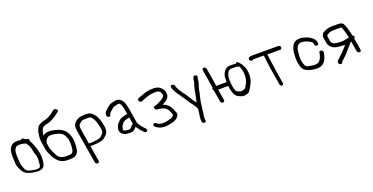

<svg xmlns="http://www.w3.org/2000/svg" viewBox="-27 -1517 4892 2515"><g transform="rotate(-20 2419.0 -259.5)"><path d="M281.9 -263.8C284.3 -241.5 309.7 -202 307.7 -146.4C305.7 -91.5 300.2 -56.8 294.2 -44.8C285.8 -31.6 257.4 -25 211.4 -32.7L210.9 -32.8L210.4 -32.9C174.6 -37.3 145.4 -45.7 123.6 -57.3C109.6 -64.9 98.4 -77.9 90.5 -99.1L90.3 -99.5L90.1 -99.9C64.1 -157.4 68.2 -167 63.3 -221.5C59.2 -267.8 58.6 -302.3 61.5 -326.3C64 -361.2 76.3 -385.8 98.7 -403.2C103.5 -406.9 113.9 -410 131.1 -410H151.9C167.6 -410 183.3 -407.7 198.6 -403C207.8 -400 221.8 -397.3 229.6 -394.8C258.4 -357.6 276.5 -313.7 281.9 -263.8ZM34 -424.4C5.6 -392.4 -2.3 -329.8 5.5 -238.7C6.9 -222.5 7.8 -206.7 8.1 -191.5C8.6 -173 17 -147.2 32.4 -112.5C48.3 -76.7 70 -49.6 98.2 -33.5L98.8 -33.1L99.4 -32.9C132.2 -17.6 167.6 -7.6 206.5 -3.1L239.6 1L240.1 1C294.6 3 323.2 -8.8 340 -35.1C353.6 -58.8 359.6 -96.9 360.9 -151.3C362.1 -210.5 344.9 -273.4 316.5 -345.9C303.9 -378.3 297.4 -389.4 286.1 -405.7C287.5 -408.6 288.9 -415.6 288.1 -421C286.9 -427.7 283.7 -435.2 276.8 -440.5C270.4 -445.4 262.9 -447 256.2 -447H247.8C244.8 -448.9 238.8 -452.9 231.2 -458.2L218.5 -467.3C204 -477 187.4 -475.1 181.6 -460.9C167.1 -463.4 154.7 -465 146.2 -465L121.9 -465C79.7 -465 58.1 -454 34 -424.4Z M487.7 -316C491.9 -337.5 500.2 -353.5 512.4 -364.8C533.3 -384.3 540.4 -387 578.9 -387C592.9 -387 604.8 -385.8 614.7 -383.6L615.1 -383.5L615.5 -383.4C650.4 -378.1 679.8 -368.6 704.6 -355.2L705.3 -354.8L706.1 -354.6C726.3 -346.7 747.5 -322.1 765.3 -274.5C773.2 -253.5 777.5 -221.6 777.1 -179.6C776.8 -137.6 772.2 -108.5 764.9 -93.3C749.6 -61.3 740 -59 686.9 -59H663C603.4 -59 565.8 -80.7 545 -123.2C532.1 -149.5 500.6 -206.8 496 -234.2L483.8 -307.2C488.5 -313.4 487.3 -316.1 487.7 -316ZM482.3 -438.1C486 -467.3 492.9 -489.5 502.3 -504.8C515.2 -526.4 547.1 -540.3 585.9 -544.8C608.6 -547.5 636.8 -564 651.1 -570.2C668.4 -577.6 687.9 -591.6 701.4 -599.3C714.8 -607 740.7 -632 746.5 -634.2C757.9 -637.8 774.6 -648.8 764.5 -668.4C761.1 -675.1 755.3 -680.3 748.4 -684.6C726.7 -698.2 705.2 -681.6 684.1 -661.1C678 -655.3 672.1 -650.7 666.3 -647.3C653.4 -639.7 633.9 -624.7 622.9 -620.4C608.3 -614.8 579.7 -601 564.3 -599.2C546.1 -597 536.6 -592.2 522 -587.5C479.5 -574.7 452.7 -550.1 437.1 -503.2C431.2 -486.8 425.9 -455.4 420.2 -407C417.8 -387 421.2 -353 429.6 -302.5L440.7 -235.9C445.5 -207 461.9 -167.8 489.3 -116.7C508.9 -80.1 535.6 -50.3 569.1 -28C592.8 -12.2 629.9 -4 672.2 -4H696C705.4 -4 715.7 -4.3 726.7 -5C786.9 -8.2 822.2 -44.9 828.2 -109.1C829.6 -124.4 831 -137.7 832.4 -148.9L832.5 -149.3L832.5 -149.6C837.3 -235.3 822 -303.2 782 -354.6C749 -398.8 686 -425.8 603.2 -439.2C586.2 -442 572 -443 557.6 -442C529.4 -441.8 502.2 -432.8 479.5 -414.1C480.1 -419.8 481.2 -429.5 482.3 -438.1Z M970 -306.5C964.2 -341.1 964.3 -364.6 968.1 -375.9L968.3 -376.7L968.5 -377.5C969.3 -382.7 975 -391.8 988.1 -402.5C1024.3 -431.9 1020.1 -432 1105 -432C1120.8 -432 1131.6 -430.1 1135.1 -428.6C1155.1 -420.2 1182.3 -376.8 1193 -343.6C1202.8 -312.9 1207.7 -302.2 1215.2 -257.5L1215.2 -257.1L1215.3 -256.6C1225.4 -214.4 1220 -186.3 1202.3 -168.5C1186.9 -152.9 1176.8 -140.7 1158.8 -131.8C1142.9 -123.8 1068.4 -113 1037.7 -113H1005.7C1004.5 -113 1003.3 -112.9 1002.2 -112.8ZM1012.2 -74H1044.2C1049.9 -74 1054.7 -74.2 1060.8 -74.9C1088 -75 1122.8 -79 1160.9 -86.7C1184.8 -91.5 1205.3 -103.1 1225.1 -122.8C1242.8 -138 1255.3 -151.2 1260.9 -163.2C1291.4 -228.6 1257.6 -298.2 1262.4 -298.2C1256.8 -331.9 1242.3 -370.3 1219.5 -413.7C1212.3 -427.4 1199.4 -441.8 1181.2 -458.2C1160.1 -477.9 1132.7 -487 1101.6 -487H1082C1072.3 -487 1060.3 -486.3 1045.9 -484.9L1024.2 -482.9L1023.9 -482.9C997.7 -478.7 973.9 -467.8 953.1 -450.8C910.3 -417.1 901.8 -385.6 914 -312.3L989.9 143.5C992.4 158.5 1006.9 171 1022 171C1037 171 1047.4 158.5 1044.9 143.5L1008.6 -74.2C1009.8 -74 1011 -74 1012.2 -74Z M1611.5 -146.3 1611.3 -146.1 1604.8 -137.5 1604.6 -137.2C1589.7 -114.2 1575.4 -105.5 1563.6 -105.5H1546.8C1513.5 -105.5 1494.1 -112.4 1486.9 -119.2L1486.6 -119.5L1486.2 -119.8C1478.7 -126.2 1484.9 -145.8 1491.3 -169.1C1493.5 -177.2 1498 -186.3 1506.6 -197.6C1510.5 -201.5 1516 -207.4 1519.6 -212.2L1519.9 -212.6L1520.2 -213C1526.7 -223.7 1540.4 -233.1 1562.8 -239.4C1576.6 -243.2 1591.5 -250.5 1604.8 -250.5H1605.3L1615.4 -251.4L1631.7 -153.3C1624.4 -154.3 1616.6 -152.1 1611.5 -146.3ZM1653.9 -106.7C1686.5 -59.7 1681.8 -62.4 1731 -11C1744.1 3.3 1762.5 5 1772.6 -3.9C1782.8 -12.2 1782.6 -28.7 1769.8 -42.2C1754.3 -58.4 1750.7 -62.7 1736.8 -77.3C1723 -91.7 1711.4 -111.8 1698.8 -131.5L1688.7 -147.3C1687.4 -149.3 1686.6 -151.2 1686.3 -153.3L1653.7 -348.9C1646.9 -389.9 1643.1 -401.4 1634.8 -433.7C1622.7 -480.6 1581.5 -524 1538.3 -524C1511.3 -524 1506.4 -519.5 1475.7 -513.1C1454.5 -508.7 1440.1 -504.2 1430.7 -496.7C1416 -484.9 1400.6 -471.9 1385.5 -459.6C1357.5 -436.2 1340.8 -414.9 1340 -391.4C1339.1 -382 1340 -370.3 1348.8 -361.2C1353.7 -356.2 1359.8 -353.3 1365.7 -351.9C1385.8 -347 1395.4 -362.3 1395.3 -379.3C1397.5 -387 1414.5 -407.6 1448.6 -434.8C1456.1 -441 1460.7 -445.1 1464.7 -448.9C1470.7 -452.7 1526.1 -469 1536.2 -469C1543.8 -469 1549.7 -468.6 1550.7 -468.1L1551.2 -467.9C1576.4 -458.3 1589.6 -406.1 1599.4 -347.1L1606.8 -303.1C1606.8 -303.1 1605 -303 1604.3 -303L1593.9 -302.1C1581.2 -302 1566.4 -299 1553.6 -293.8L1541.3 -289.4C1516.4 -284.5 1493.5 -271.4 1476.7 -251.2C1473 -247.1 1467 -240.9 1458.7 -232.8C1449.1 -223.4 1442.3 -211.8 1438.3 -198.4C1434.7 -186.5 1432 -178.3 1430.4 -174.7C1418.9 -148.4 1426.9 -112.1 1451 -90.4C1478.5 -65.4 1508.6 -60.3 1553.4 -60.3H1571.6C1578.8 -60.3 1586 -61.4 1593.3 -63.6L1593.9 -63.7L1594.5 -64C1622 -76 1632.9 -90 1647.1 -105L1647.6 -105.5L1651.3 -110.4C1652.2 -109.1 1653 -107.9 1653.9 -106.7Z M2106.9 -431.7C2118.6 -418.9 2125.6 -405.9 2127.7 -393.6C2131.7 -369.3 2132 -369.8 2117.2 -350.6C2103.9 -335.8 2076.7 -318.2 2038.8 -300.3C2032.1 -297.1 2025.2 -293.8 2018.1 -290.4C2007.7 -285.5 1991.8 -283.8 1976.6 -279C1960.1 -273.7 1963.5 -255 1968 -245.6C1971.8 -237.6 1979.7 -226.8 1992.4 -225.6L1993 -225.5H1993.6C2012.4 -225.5 2034.7 -222.7 2060.6 -216.9C2083.8 -211.7 2106.6 -197.8 2129.3 -173.4C2135.7 -166.5 2146.2 -146.7 2157.2 -115.5C2165 -93.3 2168 -93.9 2164.1 -87.6L2163.9 -87.3L2163.8 -87C2155.3 -71.1 2141.6 -60 2123 -53.8C2069.2 -37.4 2072.7 -39.7 2024.7 -32.7C1986.7 -27.2 1948.9 -40.2 1930.3 -55.6L1921 -63.2C1907.8 -74 1891.7 -72.6 1882.8 -62C1865.4 -41.3 1893.8 -22 1897.7 -18.8C1933.9 10.9 1987.7 26.4 2049.7 17.9C2086.4 12.5 2101.1 11.4 2144.8 -3.7C2176.1 -13.5 2199.8 -32.5 2215 -59.9C2221.8 -72.1 2225 -84.7 2220.2 -97.4C2212.1 -118.9 2204 -141.3 2193.2 -165.2C2171.7 -210.7 2135.6 -242.6 2083.8 -261.4C2092.9 -266 2104.5 -272.2 2117.2 -279.3C2147.5 -296.1 2168.3 -315.7 2178.1 -338.9C2184.9 -354.9 2185.8 -374.5 2182 -397.3C2178 -421.7 2164.9 -444.6 2144 -465.3C2118.7 -491.5 2082.2 -503 2038.3 -503H2038L1988.3 -500C1957.9 -497.2 1930.1 -490.7 1903.5 -480.3C1893 -476.4 1882.6 -472.7 1872.4 -469.5C1849.8 -462.3 1836.6 -455.1 1816.8 -447.2L1816.2 -447L1815.7 -446.7C1806 -441.4 1796.6 -430.1 1804.5 -415.3C1808 -408.6 1824 -384.5 1845 -396.1L1872.3 -406.8C1880.4 -410.1 1889 -413.3 1898.6 -416.6C1931.4 -428 1965.3 -441.5 2001 -445L2047.9 -448C2077.6 -447.8 2096.4 -441.5 2106.9 -431.7Z M2518.4 148C2532.5 148 2543.1 141.2 2541.7 133L2538.2 112C2536.5 101.9 2540.2 57.3 2542.4 49.7C2547.5 34 2549.6 -11.4 2551.1 -32.6C2556.2 -37.6 2558.6 -44.3 2555.3 -52.4C2556.6 -69.9 2559.1 -80 2563.3 -113.1C2568.7 -150.7 2577.4 -181.3 2585 -213.1C2589.6 -233.8 2594.5 -242.1 2596.1 -266.5C2597.4 -282.3 2603.4 -289.8 2606.3 -309.7C2607.3 -316.5 2610.9 -328 2617.4 -343C2624 -361.5 2627.9 -380.7 2629 -400.5C2630.4 -415.4 2632.8 -426.8 2635.5 -434C2642.2 -446.6 2641.4 -464.5 2622.4 -474C2604.8 -481.1 2591.3 -472.3 2585 -462.7C2579.1 -449.8 2575.5 -430.8 2573.2 -404.7C2572.2 -391.1 2556.5 -356.2 2553.6 -336.1C2551.1 -321.9 2541.6 -293.7 2540.2 -275.8C2539.4 -263 2533.1 -240.2 2530.4 -225.9C2525.5 -202.9 2517.2 -169.4 2511.3 -136C2508.4 -139.8 2502.6 -147.4 2500.8 -150.2L2490.3 -162.6C2486.3 -168.8 2480.8 -176.2 2473.5 -185.2C2462.5 -198.8 2435.2 -251.9 2420.1 -271.4C2412.3 -281.3 2406.3 -289.7 2402.3 -296.2L2402.1 -296.5L2387.4 -313.5C2383.1 -320.7 2377.1 -329.6 2371.4 -337C2361.4 -350.6 2355.4 -364.1 2345.2 -382C2345.2 -382 2345.1 -381.6 2345.1 -381.6C2345.1 -381.6 2344.8 -382 2344.8 -382C2330.1 -405.7 2321.8 -426.1 2319 -443C2319 -443 2319.2 -442 2319.2 -442C2319.2 -442 2318.8 -443 2318.8 -443C2315.4 -451 2306.9 -463.7 2283.9 -462.5C2265 -461.4 2260.5 -449.1 2265 -437.2C2265.6 -433.8 2266.7 -427.8 2268.2 -420.8C2272.6 -399.4 2305.1 -349 2310.8 -338.4C2320.1 -322.8 2332.6 -307.5 2342 -294.5L2356.8 -271.5C2362.7 -262.7 2369.7 -253.3 2378.5 -242.6C2391.8 -226.2 2414.9 -179.3 2433.1 -157.9C2449.3 -139.8 2457.1 -125.4 2473.3 -104.5C2480.4 -94.3 2481.5 -88.6 2490 -75C2493.9 -68.5 2496.8 -61.4 2501.1 -51.4C2499.6 -36 2494 21.9 2491.9 28C2487 42.9 2483.2 91.3 2486.7 112L2490.2 133C2491.5 141.2 2504.4 148 2518.4 148Z M3174.4 -446.4C3171.9 -443.6 3170.5 -440.9 3169.3 -436.4C3160.8 -438.7 3151 -440 3140 -440H3079.2C3057.3 -440 3036.8 -430.3 3018.5 -412.8C2996.2 -392.9 2981.4 -364 2974.8 -327.7C2973.8 -322.4 2971.6 -252 2971.6 -252H2826.8C2823.8 -278.6 2820.5 -303.4 2817.5 -321.5L2787 -504.5C2784.5 -519.5 2769.9 -532 2754.9 -532C2739.9 -532 2729.5 -519.5 2732 -504.5L2762.5 -321.5C2765.4 -303.7 2767.6 -288.5 2769 -276.2L2772.6 -244.6C2769 -241.1 2765.3 -232.6 2766.6 -224.5C2767.8 -217.4 2771.5 -210.4 2777.5 -204.9C2778.3 -199.2 2779.6 -190.9 2781.5 -183L2804.8 -43.5C2807.3 -28.5 2821.8 -16 2836.8 -16C2851.9 -16 2862.3 -28.5 2859.8 -43.5L2834.2 -197H2975C2982.1 -132.6 2998.3 -72.9 3025.7 -47C3036.5 -36.8 3051.3 -28.1 3070.5 -19.5C3109.3 -2 3125.5 -2.4 3164.9 -11.7C3184.7 -16.4 3200.1 -25.3 3210.2 -39.2C3218.9 -51.6 3230.4 -71.8 3245.6 -100.3C3281.1 -155.2 3293.8 -223.1 3280.6 -302.4C3277.5 -321.1 3273.3 -336.5 3267.3 -349.1C3249.1 -387.2 3243.4 -402.9 3206 -440.3C3194.8 -454 3181.5 -454.6 3174.4 -446.4ZM3197.4 -385.5H3199.4C3208.6 -367.5 3220.6 -332.4 3224.7 -308C3227.7 -290.3 3228.6 -267.1 3227.1 -238.2C3225.8 -199.6 3213.1 -159.7 3186.8 -118.2C3180.4 -108.6 3174.6 -99.7 3168.6 -90C3162.8 -84.2 3125.7 -73.5 3109.3 -73.5C3099 -73.5 3055.1 -93.8 3050.4 -98.1C3044.3 -103.8 3033.3 -128.6 3024.1 -174.6C3020 -195.4 3017.3 -226 3016.3 -265.5C3014.9 -327 3038.9 -397.5 3086.2 -397.5H3147.1C3175.7 -397.5 3164.8 -395.2 3196.1 -385.9Z M3660.1 10.5 3641.8 -99C3631.1 -163.2 3623 -224.7 3614.9 -281.8C3609.2 -322.3 3607.2 -349.4 3600.9 -387.3C3599.4 -396.2 3598.4 -402.5 3597.4 -410H3777C3792.1 -410 3802.4 -422.5 3799.9 -437.5C3797.4 -452.5 3782.9 -465 3767.9 -465H3575.4C3572 -466.2 3569.1 -467 3566 -467C3562.7 -467 3560 -466.4 3557 -465H3392.1C3379.2 -465 3343.6 -455 3348.6 -428.3C3349.5 -423.5 3352 -418.7 3355.6 -414.6C3377.3 -390 3400.4 -411.8 3402 -412.7H3548.4C3549.1 -407.6 3550.5 -398.3 3551.9 -389.9C3554.2 -376.3 3557.1 -351.5 3560.7 -316C3564.4 -279.6 3575.2 -207.8 3593.2 -99.7L3611.5 10.5C3614 25.5 3627.1 38 3640.4 38C3653.7 38 3662.6 25.5 3660.1 10.5Z M4272.1 -324 4267.9 -349C4266.3 -358.9 4259.7 -369.1 4249.8 -381C4220.6 -418.7 4167.9 -444.1 4114.1 -456C4066.8 -466.6 4031.5 -465.7 3992.8 -442.7C3967.7 -427.1 3956.5 -394.5 3955.5 -395.1C3941.6 -372.4 3933.7 -336.9 3930.3 -288.1C3928.6 -253.6 3925.5 -218.9 3934 -168C3943.5 -111 3960.6 -63 4012.9 -42.1C4050.6 -24.2 4094.2 -15.1 4144.6 -15C4222.6 -10.5 4264.7 -58.6 4282.2 -108.5C4290.2 -130.9 4294.8 -140.8 4299.9 -171.2L4301.9 -183C4304.8 -200.7 4289.7 -213.7 4277.5 -217.3C4265.7 -220.8 4248.2 -217.7 4247.2 -199.1L4245.4 -188.1C4235.6 -145.8 4225.9 -114.4 4197.2 -86.2C4177 -70 4143.6 -64.5 4092.9 -73.9C4085.1 -75.7 4073.5 -78 4057 -80.9C4041.8 -82.9 4031.8 -86.1 4026.3 -89.4C4007.4 -102.8 3995 -132.2 3989 -168C3979.2 -226.8 3981.7 -237.9 3990 -319.7C3991.9 -336.4 3997 -352.4 4005.2 -367.8C4022.3 -398 4042.3 -409.1 4066.4 -407.1L4067 -407H4067.5C4096.5 -407 4124.9 -400.6 4153.4 -387.6C4159.2 -384.9 4165.9 -381.9 4173.5 -378.4C4182.3 -375.5 4212.1 -353.9 4212.9 -349L4217.1 -324C4219.6 -309 4234.1 -296.5 4249.2 -296.5C4264.2 -296.5 4274.6 -309 4272.1 -324Z M4766.1 -50.1 4738.5 -216.1C4751.5 -222.9 4752.7 -239.2 4744 -251.1C4740.6 -255.9 4737.7 -258.7 4729.9 -262.6C4720.4 -299.9 4713.1 -343 4699.1 -379.1C4692.6 -395.9 4689.6 -409 4679.8 -429.6C4663.9 -463.2 4636.1 -467 4598 -467H4512.5C4473.8 -467 4433.4 -455.1 4392.6 -432C4366.6 -417.5 4358.3 -388.7 4364.5 -351.5L4374.2 -293.1C4381.7 -248 4411 -214.3 4458.1 -195.7C4472.6 -190 4494 -186.7 4523.9 -184.2C4552.5 -181.8 4572 -180.5 4583.3 -180.5C4587.7 -180.5 4591.8 -180.8 4597.7 -181.4L4588.2 -170.2L4588 -169.9C4577.5 -155.2 4565.8 -141.7 4553 -129.5C4532.3 -109.8 4525.1 -95.9 4506.6 -82.2C4494 -72.9 4488.2 -63.6 4480 -56.1C4471.3 -47.9 4457.7 -33 4449 -27.3C4437.1 -21.1 4419.9 3.9 4436.5 25.2C4441.4 31.8 4448.8 36.2 4456.8 38.1C4474.7 42.4 4485.3 30.7 4486.3 14.4C4499.7 5.6 4513.7 -11 4521.8 -18.1C4532.4 -27.3 4537.6 -34.8 4546.6 -41.8C4563.1 -54.6 4582.3 -80.8 4596.2 -94.6C4612.6 -110.9 4620.6 -122.2 4632 -135.9L4672.9 -182.9C4676.5 -187 4679.6 -190.3 4682.7 -193.2C4683.2 -193.4 4684.4 -194 4687 -195.1L4711.1 -50.1C4713.5 -35.9 4728 -24 4743 -24C4758 -24 4768.5 -35.9 4766.1 -50.1ZM4505.4 -240.1C4463.5 -243.4 4434.3 -262.4 4429.1 -293.9L4419.6 -350.8C4417.5 -363.4 4418.4 -371.7 4420.4 -376C4421.6 -378.5 4432 -387.4 4453.4 -397.6C4473.1 -407 4497.9 -412 4529.1 -412H4607.1C4618.1 -412 4625.1 -411.6 4630.7 -410.6L4636 -398.4C4638.4 -392.8 4639.8 -388.4 4640.3 -385.4L4640.4 -384.6L4640.7 -383.7C4642.3 -378.8 4644.5 -373.2 4647.3 -367C4653.5 -353 4655.6 -339.6 4661.8 -318.7C4666.4 -303.2 4672.1 -274.1 4676.7 -253.2C4630.9 -241.6 4592.3 -235.5 4562.3 -235.5C4541.8 -235.5 4525.9 -238.7 4505.4 -240.1Z"/></g></svg>

Font: MewTooHand
Style: BdCondLta
Weight: 400
Designer: Mew Too, Robert Jablonski
Version: Version 0.77